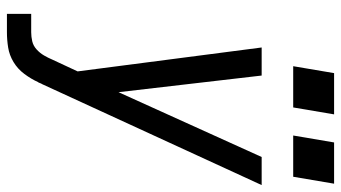

<svg xmlns="http://www.w3.org/2000/svg" viewBox="-235 -749 984 554"><g transform="rotate(90 257.0 -472.0)"><path d="M20 0V-70H73Q86 -70 99 -73Q112 -76 122.5 -85.5Q133 -95 140 -107Q147 -119 152 -131L186 -204L117 -735H198L246 -322L433 -735H514L223 -102Q221 -99 220 -96Q219 -93 218 -91L217 -90Q208 -70 193.5 -50.5Q179 -31 159 -19Q139 -7 117 -3.5Q95 0 73 0ZM371 -826 391 -944H510L490 -826ZM171 -826 191 -944H310L290 -826Z"/></g></svg>

Font: Iosevka SS04
Style: Italic
Weight: 400
Italic angle: -9°
Monospace: yes
Designer: Belleve Invis
Foundry: Belleve Invis
Version: Version 19.0.0; ttfautohint (v1.8.4)